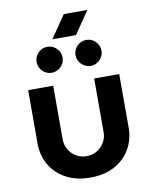

<svg xmlns="http://www.w3.org/2000/svg" viewBox="-96 -951 820 1034"><g transform="rotate(-10 314.0 -434.0)"><path d="M314 12Q236 12 180 -19Q124 -50 94.5 -102Q65 -154 65 -217V-510H202V-217Q202 -186 217 -160.5Q232 -135 257.5 -120Q283 -105 314 -105Q345 -105 370.5 -120Q396 -135 411 -160.5Q426 -186 426 -217V-510H563V-217Q563 -154 533.5 -102Q504 -50 448.5 -19Q393 12 314 12ZM420 -580Q391 -580 370 -601Q349 -622 349 -651Q349 -680 370 -701Q391 -722 420 -722Q449 -722 470 -701Q491 -680 491 -651Q491 -622 470 -601Q449 -580 420 -580ZM207 -580Q178 -580 157 -601Q136 -622 136 -651Q136 -680 157 -701Q178 -722 207 -722Q236 -722 257 -701Q278 -680 278 -651Q278 -622 257 -601Q236 -580 207 -580ZM241 -757 325 -880H454L370 -757Z"/></g></svg>

Font: MuseoModerno Thin SemiBold
Style: Regular
Weight: 600
Version: Version 1.003